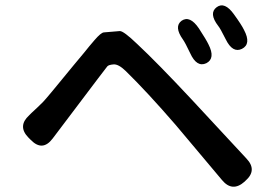

<svg xmlns="http://www.w3.org/2000/svg" viewBox="-20 -748 1040 723"><path d="M901 -64Q855 -23 816 -70L642 -277Q533 -403 453 -481Q426 -507 407.5 -505.5Q389 -504 384 -498Q366 -475 348 -451L178 -226Q140 -176 96 -221L87 -230Q45 -273 90 -314L99 -323Q121 -343 142 -364Q155 -377 257 -502L297 -550Q316 -574 336 -597Q360 -625 371 -626Q401 -629 431 -631Q445 -632 497 -582Q572 -512 701 -374L908 -151Q950 -107 904 -67ZM757 -510Q721 -493 696 -548Q677 -588 669 -599Q634 -648 664 -670Q695 -691 729 -641Q757 -598 765 -581Q792 -528 757 -510ZM891 -564Q856 -547 830 -600Q809 -642 802 -650Q765 -698 796 -721Q826 -743 861 -694Q890 -654 899 -635Q927 -582 891 -564Z"/></svg>

Font: Resource Han Rounded JP Medium
Style: Regular
Weight: 500
Designer: Cyano Hao (round all glyphs); Ryoko NISHIZUKA 西塚涼子 (kana, bopomofo & ideographs); Paul D. Hunt (Latin, Greek & Cyrillic)
Foundry: Cyano Hao
Version: 0.990